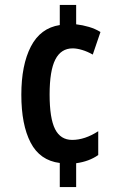

<svg xmlns="http://www.w3.org/2000/svg" viewBox="-20 -744 494 774"><path d="M287 -646Q313 -643 338.5 -635.5Q364 -628 385 -615L354 -524Q333 -536 311.5 -542.5Q290 -549 273 -549Q226 -549 203 -504Q180 -459 180 -363Q180 -267 202 -223.5Q224 -180 271 -180Q322 -180 376 -215V-119Q339 -93 287 -86V10H221V-87Q141 -97 103.5 -169Q66 -241 66 -362Q66 -482 104.5 -556.5Q143 -631 221 -643V-724H287Z"/></svg>

Font: Noto Sans Thai Looped ExtraCondensed SemiBold
Style: Regular
Weight: 600
Width: 2
Designer: Sasikarn Vongin, Ben Mitchell
Foundry: The Fontpad Ltd
Version: Version 1.001; ttfautohint (v1.8.4.7-5d5b)